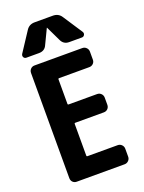

<svg xmlns="http://www.w3.org/2000/svg" viewBox="-176 -1052 853 1134"><g transform="rotate(-20 250.0 -485.0)"><path d="M358.4 -941.4 438.5 -819.3Q444.3 -809.6 439 -799.8Q433.6 -790 422.9 -790H342.8Q307.6 -790 293 -822.3L249 -914.1Q249 -915 248 -915Q247.1 -915 247.1 -914.1L203.1 -822.3Q189.5 -790 153.3 -790H73.2Q62.5 -790 57.1 -799.3Q51.8 -808.6 57.6 -819.3L137.7 -941.4Q156.2 -970.7 193.4 -969.7H302.7Q339.8 -970.7 358.4 -941.4ZM403.3 -730.5Q418 -730.5 428.2 -720.2Q438.5 -710 438.5 -695.3V-644.5Q438.5 -629.9 428.2 -620.1Q418 -610.4 403.3 -610.4H212.9Q208 -610.4 208 -605.5V-450.2Q208 -445.3 212.9 -445.3H392.6Q407.2 -445.3 417.5 -435.1Q427.7 -424.8 427.7 -410.2V-365.2Q427.7 -350.6 418 -340.3Q408.2 -330.1 392.6 -330.1H212.9Q208 -330.1 208 -325.2V-125Q208 -120.1 212.9 -120.1H403.3Q418 -120.1 428.2 -109.9Q438.5 -99.6 438.5 -85V-35.2Q438.5 -20.5 428.2 -10.3Q418 0 403.3 0H102.5Q87.9 0 78.1 -9.8Q68.4 -19.5 68.4 -35.2V-695.3Q68.4 -710 78.1 -720.2Q87.9 -730.5 102.5 -730.5Z"/></g></svg>

Font: Rounded-L Mgen+ 1m bold
Style: Bold
Weight: 700
Designer: [Source Han Sans]
Ryoko NISHIZUKA  (kana & ideographs); Paul D. Hunt (Latin, Greek & Cyrillic); Wenlong ZHANG  (bopomofo
Version: Version 1.059.20150602